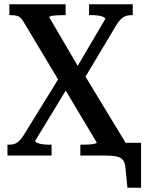

<svg xmlns="http://www.w3.org/2000/svg" viewBox="-20 -730 687 901"><path d="M24 -659V-710H288V-659H274Q260 -659 245.5 -658Q231 -657 221 -655Q211 -653 211 -649L360 -395L368 -392L572 -56V0H357V-51H371Q385 -51 399.5 -52Q414 -53 424 -55.5Q434 -58 434 -61L271 -334L264 -338L91 -627Q77 -650 63.5 -654.5Q50 -659 28 -659ZM15 0V-51H23Q45 -51 60 -60.5Q75 -70 92 -97L269 -384L311 -342L145 -69Q145 -64 155 -59.5Q165 -55 180 -53Q195 -51 209 -51H222V0ZM372 -355 330 -396 474 -641Q474 -647 464.5 -651Q455 -655 440.5 -657Q426 -659 411 -659H398V-710H603V-659H598Q576 -659 560 -650Q544 -641 527 -614ZM475 0H450L454 -60H642V151H578L569 60Q567 34 557.5 21.5Q548 9 528 4.5Q508 0 475 0Z"/></svg>

Font: Roboto Serif 28pt Condensed Medium
Style: Regular
Weight: 500
Width: 3
Designer: Greg Gazdowicz
Foundry: Commercial Type
Version: Version 1.008